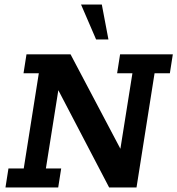

<svg xmlns="http://www.w3.org/2000/svg" viewBox="-20 -821 777 841"><path d="M4 0 17 -83H84L150 -500H83L96 -583H289L516 -153L503 -142L560 -500H493L506 -583H737L724 -500H657L578 0H458L225 -446L239 -448L181 -83H248L235 0ZM401 -648 335 -801H426L455 -648Z"/></svg>

Font: Rokkitt SemiBold
Style: Italic
Weight: 600
Italic angle: -9°
Designer: Vernon Adams
Foundry: Vernon Adams
Version: Version 3.103